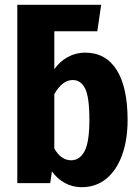

<svg xmlns="http://www.w3.org/2000/svg" viewBox="-20 -762 580 799"><path d="M511 -263Q511 -180 488 -116.5Q465 -53 422 -18Q379 17 320 17Q282 17 250 -0.5Q218 -18 196 -49L189 0H52V-742H401L385 -632H206V-474Q228 -506 262 -524.5Q296 -543 334 -543Q420 -543 465.5 -471Q511 -399 511 -263ZM352 -263Q352 -359 334 -394Q316 -429 283 -429Q239 -429 206 -370V-144Q234 -95 276 -95Q312 -95 332 -133Q352 -171 352 -263Z"/></svg>

Font: Fira Sans Condensed
Style: Bold
Weight: 700
Width: 3
Designer: bBox Type GmbH & Carrois Corporate GbR & Edenspiekermann AG
Foundry: bBox Type GmbH & Carrois Corporate GbR & Edenspiekermann AG
Version: Version 4.301